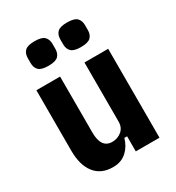

<svg xmlns="http://www.w3.org/2000/svg" viewBox="-181 -858 902 982"><g transform="rotate(-30 270.0 -367.5)"><path d="M339 -89H323Q317 -68 306.5 -50Q296 -32 281 -18Q266 -4 246 4Q226 12 199 12Q129 12 92 -35.5Q55 -83 55 -168V-525H195V-195Q195 -102 260 -102Q292 -102 315.5 -121.5Q339 -141 339 -176V-525H479V0H339ZM172 -602Q130 -602 114.5 -617.5Q99 -633 99 -660V-689Q99 -716 114.5 -731.5Q130 -747 172 -747Q214 -747 229.5 -731.5Q245 -716 245 -689V-660Q245 -633 229.5 -617.5Q214 -602 172 -602ZM364 -602Q322 -602 306.5 -617.5Q291 -633 291 -660V-689Q291 -716 306.5 -731.5Q322 -747 364 -747Q406 -747 421.5 -731.5Q437 -716 437 -689V-660Q437 -633 421.5 -617.5Q406 -602 364 -602Z"/></g></svg>

Font: IBM Plex Sans Cond
Style: Bold
Weight: 700
Width: 3
Designer: Mike Abbink, Paul van der Laan, Pieter van Rosmalen
Foundry: Bold Monday
Version: Version 1.3